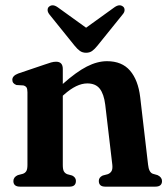

<svg xmlns="http://www.w3.org/2000/svg" viewBox="-20 -697 629 717"><path d="M214.5 -439.5V-383.5Q265 -428.5 304.2 -448.5Q343.5 -468.5 379.5 -468.5Q435.5 -468.5 465.8 -433Q496 -397.5 503.5 -334.5L533 -82Q536 -53 551 -48L568.5 -43Q585 -35 585 -21Q585 0 560 0H373Q349 0 349 -21.5Q349 -34.5 363.5 -41.5L382.5 -46.5Q391.5 -50 396.2 -57.5Q401 -65 399.5 -81L373 -306Q368 -346 352.5 -365.8Q337 -385.5 306 -385.5Q266 -385.5 219 -343.5L214.5 -339.5V-81Q214.5 -64.5 218.5 -57.2Q222.5 -50 231 -46.5L249.5 -41.5Q263.5 -34.5 263.5 -21.5Q263.5 0 240 0H55Q30 0 30 -21Q30 -35.5 46.5 -43L65.5 -48Q74 -51 78.2 -58Q82.5 -65 82.5 -81V-352.5Q82.5 -365.5 78.8 -370.8Q75 -376 67 -378L41.5 -379.5Q26 -385 26 -399Q26 -414 48 -422.5L145.5 -455.5Q161 -461 170.8 -463.8Q180.5 -466.5 189.5 -466.5Q214.5 -466.5 214.5 -439.5ZM344 -526.5Q334 -514 324.5 -507Q315 -500 301.5 -500Q288 -500 278.2 -507Q268.5 -514 258.5 -526.5L165 -642.5Q157.5 -652 157.8 -660Q158 -668 163 -672Q176.5 -683.5 196 -669.5L301.5 -593.5L407 -669.5Q426.5 -683.5 440 -672Q445 -668 445.2 -659.8Q445.5 -651.5 437.5 -642.5Z"/></svg>

Font: Fraunces 72pt Soft SemiBold
Style: Regular
Weight: 600
Version: Version 1.000;[b76b70a41]